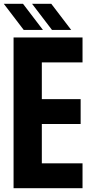

<svg xmlns="http://www.w3.org/2000/svg" viewBox="-22 -999 486 1019"><path d="M50 0V-800H416V-668H200V-473H406V-341H200V-132H416V0ZM254 -840 148 -979H250L356 -840ZM104 -840 -2 -979H100L206 -840Z"/></svg>

Font: Big Shoulders Text Thin Black
Style: Regular
Weight: 900
Version: Version 2.002